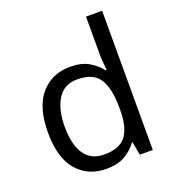

<svg xmlns="http://www.w3.org/2000/svg" viewBox="-139 -868 893 985"><g transform="rotate(-20 307.5 -375.0)"><path d="M275 10Q175 10 115 -59.5Q55 -129 55 -267Q55 -405 115.5 -475.5Q176 -546 276 -546Q338 -546 377.5 -523Q417 -500 442 -467H448Q447 -480 444.5 -505.5Q442 -531 442 -546V-760H530V0H459L446 -72H442Q418 -38 378 -14Q338 10 275 10ZM289 -63Q374 -63 408.5 -109.5Q443 -156 443 -250V-266Q443 -366 410 -419.5Q377 -473 288 -473Q217 -473 181.5 -416.5Q146 -360 146 -265Q146 -169 181.5 -116Q217 -63 289 -63Z"/></g></svg>

Font: Noto Sans Chakma
Style: Regular
Weight: 400
Designer: Zachary Quinn Scheuren - Monotype Design Team
Foundry: Monotype Imaging Inc.
Version: Version 2.003; ttfautohint (v1.8.4.7-5d5b)